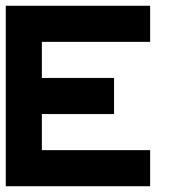

<svg xmlns="http://www.w3.org/2000/svg" viewBox="-20 -645 665 665"><path d="M500 -125V0H0V-625H500V-500H125V-375H375V-250H125V-125Z"/></svg>

Font: Tiny5
Style: Regular
Weight: 400
Designer: Stefan Schmidt
Foundry: Made with Bits'n'Picas by Kreative Software
Version: Version 1.002; ttfautohint (v1.8.4.7-5d5b)